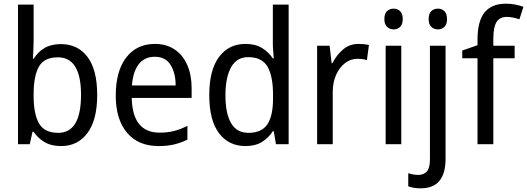

<svg xmlns="http://www.w3.org/2000/svg" viewBox="-20 -785 2869 1045"><path d="M163 -563Q163 -536 161.5 -510Q160 -484 159 -465H163Q186 -502 222 -523.5Q258 -545 312 -545Q403 -545 456 -475.5Q509 -406 509 -268Q509 -132 456 -61Q403 10 313 10Q259 10 222.5 -11.5Q186 -33 163 -68H157L142 0H78V-760H163ZM295 -473Q219 -473 191 -421Q163 -369 163 -273V-263Q163 -164 192.5 -113Q222 -62 297 -62Q421 -62 421 -269Q421 -473 295 -473Z M823 -546Q886 -546 931 -515.5Q976 -485 999.5 -430.5Q1023 -376 1023 -306V-252H697Q701 -63 849 -63Q892 -63 927 -72Q962 -81 1000 -100V-25Q963 -7 926.5 1.5Q890 10 843 10Q732 10 671 -63Q610 -136 610 -264Q610 -398 667 -472Q724 -546 823 -546ZM822 -476Q767 -476 735.5 -436Q704 -396 698 -320H936Q936 -387 908.5 -431.5Q881 -476 822 -476Z M1316 10Q1225 10 1172 -60Q1119 -130 1119 -267Q1119 -404 1172 -475Q1225 -546 1316 -546Q1369 -546 1405.5 -524Q1442 -502 1465 -467H1470Q1469 -484 1467 -506.5Q1465 -529 1465 -545V-760H1551V0H1482L1470 -71H1465Q1442 -35 1406 -12.5Q1370 10 1316 10ZM1332 -62Q1404 -62 1435 -108Q1466 -154 1466 -248V-269Q1466 -370 1436 -422Q1406 -474 1331 -474Q1268 -474 1237.5 -418.5Q1207 -363 1207 -266Q1207 -167 1238 -114.5Q1269 -62 1332 -62Z M1931 -546Q1945 -546 1960 -544.5Q1975 -543 1988 -540L1977 -458Q1953 -465 1925 -465Q1889 -465 1858.5 -442Q1828 -419 1809.5 -378Q1791 -337 1791 -284V0H1706V-536H1774L1785 -441H1789Q1812 -486 1847.5 -516Q1883 -546 1931 -546Z M2123 -738Q2144 -738 2158 -724Q2172 -710 2172 -681Q2172 -653 2158 -639Q2144 -625 2123 -625Q2101 -625 2086.5 -639Q2072 -653 2072 -681Q2072 -710 2086 -724Q2100 -738 2123 -738ZM2164 -536V0H2079V-536Z M2313 -681Q2313 -710 2327 -724Q2341 -738 2364 -738Q2385 -738 2399 -724Q2413 -710 2413 -681Q2413 -653 2399 -639Q2385 -625 2364 -625Q2342 -625 2327.5 -639Q2313 -653 2313 -681ZM2269 240Q2248 240 2231.5 237Q2215 234 2202 229V158Q2215 162 2228.5 164.5Q2242 167 2257 167Q2286 167 2303 148.5Q2320 130 2320 83V-536H2405V81Q2405 158 2372 199Q2339 240 2269 240Z M2781 -468H2665V0H2579V-468H2496V-510L2579 -539V-570Q2579 -670 2617.5 -717.5Q2656 -765 2734 -765Q2762 -765 2785.5 -760Q2809 -755 2829 -748L2807 -680Q2792 -685 2774 -689Q2756 -693 2738 -693Q2700 -693 2682.5 -665Q2665 -637 2665 -572V-536H2781Z"/></svg>

Font: Noto Sans Gurmukhi SemiCondensed
Style: Regular
Weight: 400
Width: 4
Designer: Jelle Bosma - Monotype Design Team
Foundry: Monotype Imaging Inc.
Version: Version 2.004; ttfautohint (v1.8.4.7-5d5b)